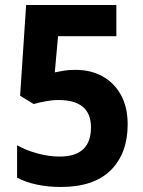

<svg xmlns="http://www.w3.org/2000/svg" viewBox="-20 -734 571 764"><path d="M281 -456Q341 -456 387.5 -430.5Q434 -405 461 -356.5Q488 -308 488 -239Q488 -124 421 -57Q354 10 222 10Q171 10 126.5 0.5Q82 -9 48 -27V-156Q83 -136 129 -123.5Q175 -111 217 -111Q342 -111 342 -227Q342 -336 213 -336Q188 -336 161.5 -331Q135 -326 114 -320L60 -353L84 -714H443V-590H211L198 -446Q217 -450 235 -453Q253 -456 281 -456Z"/></svg>

Font: Noto Sans Gujarati UI SemiCondensed
Style: Bold
Weight: 700
Width: 4
Designer: Jelle Bosma - Monotype Design Team, Universal Thirst
Foundry: Monotype Imaging Inc.
Version: Version 2.106; ttfautohint (v1.8.4.7-5d5b)